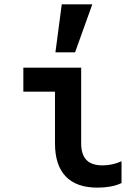

<svg xmlns="http://www.w3.org/2000/svg" viewBox="-20 -850 640 880"><path d="M352 -193Q352 -142 376 -117Q400 -92 450 -92Q471 -92 493 -96.5Q515 -101 537 -111V-11Q514 0 486 5Q458 10 427 10Q330 10 281 -41.5Q232 -93 232 -193V-430H87V-540H352ZM403 -830H263L234 -610H324Z"/></svg>

Font: CommitMonoV143 ExtLt
Style: Regular
Weight: 200
Monospace: yes
Designer: Eigil Nikolajsen
Foundry: Eigil Nikolajsen
Version: Version 1.143